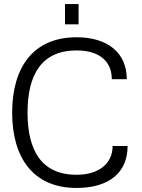

<svg xmlns="http://www.w3.org/2000/svg" viewBox="-20 -917 700 948"><path d="M358 -54C185 -54 116 -174 116 -361C116 -548 185 -668 358 -668C471 -668 532 -614 532 -526H606C606 -656 512 -733 358 -733C140 -733 40 -579 40 -361C40 -143 140 11 358 11C519 11 610 -65 610 -196H536C536 -108 466 -54 358 -54ZM301 -797H368V-897H301Z"/></svg>

Font: Perun Light
Style: Regular
Weight: 300
Foundry: Copyright (c) Stefan Peev, Context Ltd, 2016
Version: Version 1.089